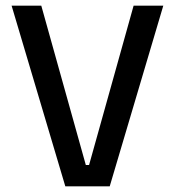

<svg xmlns="http://www.w3.org/2000/svg" viewBox="-20 -659 618 679"><path d="M211 0 21 -639H126L283.5 -75.5H295L452.5 -639H557.5L368 0Z"/></svg>

Font: Anek Latin Medium Medium
Style: Regular
Weight: 500
Version: Version 1.003